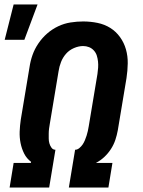

<svg xmlns="http://www.w3.org/2000/svg" viewBox="-20 -839 640 859"><path d="M23 0 41 -110H118L119 -115Q99 -130 88 -152Q77 -174 72 -199Q67 -224 68 -250.5Q69 -277 73 -304L112 -538Q116 -566 125.5 -593Q135 -620 152 -645Q169 -670 191.5 -689.5Q214 -709 240.5 -721.5Q267 -734 295.5 -738.5Q324 -743 352 -743Q385 -743 416.5 -736.5Q448 -730 473.5 -714Q499 -698 517 -673Q535 -648 543.5 -618Q552 -588 551.5 -555.5Q551 -523 546 -490L507 -256Q503 -234 496 -213Q489 -192 476.5 -172.5Q464 -153 447 -137Q430 -121 409 -110H483L465 0H288L316 -169Q326 -169 335 -176.5Q344 -184 350 -193Q356 -202 360 -212Q364 -222 367.5 -232.5Q371 -243 373 -253Q375 -263 377 -274L416 -508Q418 -522 419 -536Q420 -550 418.5 -564Q417 -578 413 -590.5Q409 -603 400 -613Q391 -623 378.5 -628Q366 -633 352 -633Q332 -633 311 -624Q290 -615 275.5 -598.5Q261 -582 253 -561.5Q245 -541 242 -520L203 -286Q201 -275 199.5 -263.5Q198 -252 198 -241Q198 -230 198 -219Q198 -208 201 -197.5Q204 -187 210.5 -178Q217 -169 228 -169L200 0ZM1 -661 41 -819H148L89 -661Z"/></svg>

Font: Iosevka Aile Extrabold Oblique
Style: Regular
Weight: 800
Italic angle: -9°
Designer: Belleve Invis
Foundry: Belleve Invis
Version: Version 31.1.0; ttfautohint (v1.8.4)